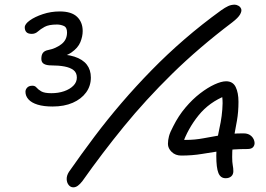

<svg xmlns="http://www.w3.org/2000/svg" viewBox="-20 -757 1140 822"><path d="M205 -301Q167 -301 141 -309Q115 -317 102 -331.5Q89 -346 89 -364Q89 -374 96.5 -382Q104 -390 119 -390Q130 -390 136.5 -382Q143 -374 156.5 -366Q170 -358 200 -358Q230 -358 254.5 -366.5Q279 -375 294 -390Q309 -405 309 -425Q309 -446 294.5 -457Q280 -468 255.5 -472.5Q231 -477 200 -477Q179 -477 168 -483.5Q157 -490 157 -505Q157 -522 164 -531Q171 -540 187 -543Q218 -549 242.5 -567.5Q267 -586 267 -618Q267 -640 253 -646Q239 -652 224 -652Q189 -652 171 -642Q153 -632 142 -622Q131 -612 116 -612Q100 -612 93 -619.5Q86 -627 86 -640Q86 -654 107.5 -669.5Q129 -685 163.5 -696.5Q198 -708 236 -708Q286 -708 310 -685Q334 -662 334 -624Q334 -601 324 -576.5Q314 -552 286 -532.5Q258 -513 204 -504L207 -525Q263 -526 298.5 -514.5Q334 -503 351.5 -480.5Q369 -458 369 -425Q369 -389 348.5 -361Q328 -333 291.5 -317Q255 -301 205 -301ZM294 45Q282 45 274 35Q266 25 265.5 10Q265 -5 275 -21Q328 -97 384 -171.5Q440 -246 501 -317Q562 -388 629 -456.5Q696 -525 770 -589Q844 -653 927 -713Q944 -725 957 -731Q970 -737 985 -737Q992 -737 1000.5 -732.5Q1009 -728 1012.5 -719Q1016 -710 1008 -695.5Q1000 -681 974 -661Q830 -552 716.5 -440.5Q603 -329 510 -215Q417 -101 333 18Q323 31 313.5 38Q304 45 294 45ZM946 6Q924 6 915 -16.5Q906 -39 906 -90Q906 -149 919 -205.5Q932 -262 933 -315Q933 -330 931.5 -341.5Q930 -353 925 -364L948 -348Q876 -320 830 -263Q784 -206 760 -137L738 -168Q753 -162 759 -160Q765 -158 775 -158Q814 -158 851 -165Q888 -172 929 -179Q970 -186 1023 -186Q1044 -186 1056.5 -174Q1069 -162 1070 -145Q1070 -134 1063 -126.5Q1056 -119 1039 -119Q979 -119 933 -112Q887 -105 845 -98Q803 -91 756 -91Q731 -91 715 -106.5Q699 -122 699 -141Q699 -157 703.5 -174Q708 -191 722 -217Q744 -261 774 -296.5Q804 -332 836.5 -357Q869 -382 898.5 -395.5Q928 -409 948 -409Q977 -409 989 -384.5Q1001 -360 1001 -321Q1001 -278 994.5 -241Q988 -204 981 -167Q974 -130 974 -85Q974 -62 976.5 -49.5Q979 -37 979 -24Q979 -10 970 -2Q961 6 946 6Z"/></svg>

Font: Shantell Sans Light
Style: Regular
Weight: 300
Designer: Stephen Nixon, Anya Danilova, Shantell Martin
Foundry: Arrow Type
Version: Version 1.011;[c5ecc13dd]